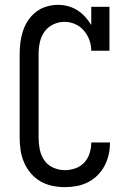

<svg xmlns="http://www.w3.org/2000/svg" viewBox="-20 -763 540 791"><path d="M247 8Q221 8 195 2.5Q169 -3 146.5 -16Q124 -29 107 -49Q90 -69 79.5 -93Q69 -117 65 -143Q61 -169 61 -195V-540Q61 -564 64 -588Q67 -612 74.5 -635Q82 -658 95.5 -678.5Q109 -699 128.5 -714Q148 -729 171.5 -736Q195 -743 219 -743Q240 -743 260.5 -737.5Q281 -732 299 -720.5Q317 -709 331 -693.5Q345 -678 356 -660V-735H431V-554H356Q356 -577 348 -598.5Q340 -620 325.5 -637Q311 -654 290 -663.5Q269 -673 246 -673Q222 -673 199.5 -662.5Q177 -652 163 -632Q149 -612 144 -588Q139 -564 139 -540V-195Q139 -171 144 -146.5Q149 -122 163 -102Q177 -82 200 -72Q223 -62 247 -62Q269 -62 290.5 -69.5Q312 -77 327 -93Q342 -109 349 -131Q356 -153 356 -175V-176H433V-174Q433 -149 427.5 -125Q422 -101 410.5 -79.5Q399 -58 381.5 -40.5Q364 -23 342 -12Q320 -1 296 3.5Q272 8 247 8Z"/></svg>

Font: Iosevka Curly Slab
Style: Regular
Weight: 400
Monospace: yes
Designer: Belleve Invis
Foundry: Belleve Invis
Version: Version 22.1.2; ttfautohint (v1.8.4)